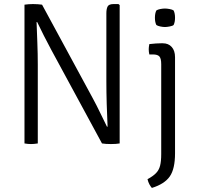

<svg xmlns="http://www.w3.org/2000/svg" viewBox="-20 -706 970 945"><path d="M232.5 -460.5Q213 -496.5 196.2 -530Q179.5 -563.5 163 -597.5H160Q161.5 -553 163.8 -496.2Q166 -439.5 166 -388V0Q146.5 3 132.5 3Q118 3 100.5 0V-683Q109 -684.5 121 -685.2Q133 -686 142.5 -686Q153.5 -686 165.8 -685.2Q178 -684.5 187 -683L436.5 -222.5Q456 -186.5 473 -151Q490 -115.5 506.5 -82.5H509.5Q507 -136 505.2 -194.8Q503.5 -253.5 503.5 -305.5V-640Q503.5 -662.5 509.8 -674.2Q516 -686 539.5 -686H563L569 -681V0Q551.5 3 526 3Q499.5 3 482 0ZM841.5 48.5Q841.5 125 815.8 162.2Q790 199.5 727.5 219Q721 211.5 715.2 201Q709.5 190.5 706 176Q733.5 161 748 146Q762.5 131 768 109.2Q773.5 87.5 773.5 52V-390Q773.5 -417.5 764.8 -427.8Q756 -438 733 -438H715Q712 -451 712 -463.5Q712 -474 715 -489Q731 -491 747.2 -492Q763.5 -493 773.5 -493H781Q809 -493 825.2 -474.8Q841.5 -456.5 841.5 -424.5ZM742.5 -618.5Q742.5 -640.5 749.5 -654.5Q756 -659 768.5 -661.5Q781 -664 792 -664Q801.5 -664 815 -661.5Q828.5 -659 834.5 -654.5Q841.5 -640.5 841.5 -618.5Q841.5 -597 834.5 -583Q829.5 -578.5 815.5 -575.8Q801.5 -573 792 -573Q781 -573 768.5 -575.8Q756 -578.5 749.5 -583Q742.5 -597 742.5 -618.5Z"/></svg>

Font: Signika Negative SC Light
Style: Regular
Weight: 300
Designer: Anna Giedryś
Foundry: Anna Giedryś
Version: Version 2.000; ttfautohint (v1.8.3) -l 8 -r 50 -G 200 -x 9 -